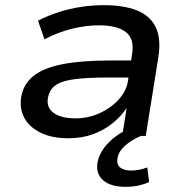

<svg xmlns="http://www.w3.org/2000/svg" viewBox="-20 -526 721 743"><path d="M244 9Q180 9 136 -13Q92 -35 73 -72Q54 -109 63 -156Q73 -204 112 -234Q151 -264 224 -278Q297 -292 410 -292H506L496 -226H400Q321 -226 271.5 -220Q222 -214 197 -197.5Q172 -181 166 -149Q158 -112 186.5 -90Q215 -68 272 -68Q321 -68 364.5 -87.5Q408 -107 438.5 -140Q469 -173 475 -212L491 -316Q501 -375 467.5 -401.5Q434 -428 363 -428Q313 -428 259.5 -415Q206 -402 152 -374L127 -446Q166 -466 208.5 -479.5Q251 -493 295 -499.5Q339 -506 382 -506Q457 -506 508 -486.5Q559 -467 581.5 -423Q604 -379 593 -306L544 0H453L470 -108Q449 -76 415.5 -49Q382 -22 339.5 -6.5Q297 9 244 9ZM465 197Q408 197 378.5 171Q349 145 358 99Q367 59 402.5 23.5Q438 -12 497 -36L525 0Q506 8 486.5 20.5Q467 33 453 49Q439 65 435 84Q430 111 445.5 122.5Q461 134 487 134Q503 134 518 131Q533 128 550 122L557 179Q538 187 516 192Q494 197 465 197Z"/></svg>

Font: Nunito Sans 7pt SemiExpanded Medium
Style: Italic
Weight: 500
Width: 6
Italic angle: -9°
Designer: Vernon Adams
Foundry: Vernon Adams
Version: Version 3.101;gftools[0.9.27]